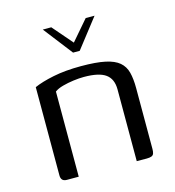

<svg xmlns="http://www.w3.org/2000/svg" viewBox="-91 -651 662 728"><g transform="rotate(-15 240.5 -287.0)"><path d="M142.2 -574.1H175.5L243.2 -495.8L310.6 -574.1H345.4L256.6 -460H230.5ZM83 0Q60 0 60 -23.5V-370.1Q89.5 -383.3 136.8 -393Q184.2 -402.7 245.6 -402.7Q304.5 -402.7 340.3 -395.1Q376.1 -387.5 394.9 -371.4Q413.7 -355.3 420.2 -329.8Q426.7 -304.2 426.7 -268.2V-29.7Q426.7 -19 424.5 -12.2Q422.4 -5.3 415.5 -2.5Q408.7 0.3 395.7 0.3L357.2 0V-281.8Q357.2 -322.5 331.3 -341.4Q305.4 -360.3 245.9 -360.3Q227 -360.3 204.6 -357.3Q182.1 -354.3 162 -348.8Q141.9 -343.4 129.5 -334.2V0Z"/></g></svg>

Font: Genos Thin
Style: Regular
Weight: 100
Designer: Robert E. Leuschke
Foundry: Robert E. Leuschke
Version: Version 1.010